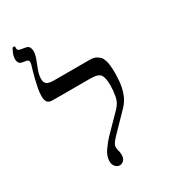

<svg xmlns="http://www.w3.org/2000/svg" viewBox="-197 -894 880 999"><g transform="rotate(-30 242.5 -395.0)"><path d="M222 10Q207 10 196 -2.5Q185 -15 185 -35Q185 -66 207 -97Q229 -128 248 -148L349 -251Q375 -277 381 -312Q387 -347 387 -376Q387 -419 375 -438.5Q363 -458 313 -458H88Q66 -458 57 -469.5Q48 -481 48 -505Q48 -526 53 -552Q58 -578 64.5 -604Q71 -630 77 -650Q83 -670 85 -677Q87 -685 85.5 -693.5Q84 -702 71 -704L44 -709Q36 -711 30.5 -719Q25 -727 25 -740Q25 -760 33.5 -778Q42 -796 44 -800H58V-786Q58 -775 71 -772L103 -766Q120 -763 125 -752Q130 -741 130 -730Q130 -710 120.5 -685Q111 -660 101 -634Q91 -608 91 -583Q91 -562 103 -553Q115 -544 147 -544H361Q384 -544 398 -536Q412 -528 419 -520Q426 -513 433 -490.5Q440 -468 440 -414Q440 -400 437.5 -368.5Q435 -337 423 -302Q411 -267 384 -239L281 -133Q264 -115 257 -104Q250 -93 250 -80Q250 -69 253.5 -59Q257 -49 257 -34Q257 -11 246 -0.5Q235 10 222 10Z"/></g></svg>

Font: Frank Ruhl Libre Light
Style: Regular
Weight: 300
Designer: Yanek Iontef
Foundry: Fontef
Version: Version 6.003;gftools[0.9.30]